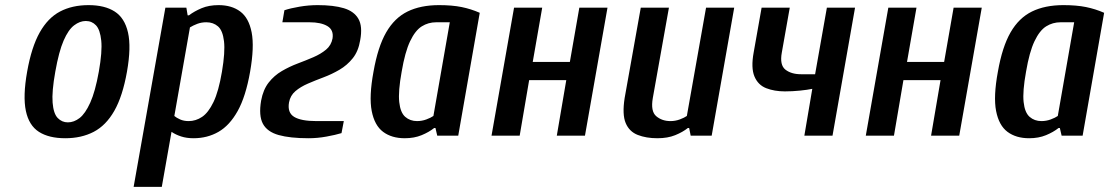

<svg xmlns="http://www.w3.org/2000/svg" viewBox="-20 -530 4333 750"><path d="M235 10Q171 10 132 -15Q93 -40 81 -97Q69 -154 86 -250Q103 -346 135 -403Q167 -460 214.5 -485Q262 -510 326 -510Q389 -510 428 -485Q467 -460 480 -403Q493 -346 476 -250Q459 -154 426.5 -97Q394 -40 346 -15Q298 10 235 10ZM245 -52Q269 -52 291 -69Q313 -86 332.5 -129Q352 -172 366 -250Q380 -329 375.5 -371.5Q371 -414 355 -431Q339 -448 315 -448Q292 -448 269.5 -431Q247 -414 228.5 -371.5Q210 -329 196 -250Q182 -172 185.5 -129Q189 -86 205.5 -69Q222 -52 245 -52Z M502 200 626 -500H708L713 -470H718Q739 -486 767.5 -498Q796 -510 834 -510Q885 -510 918.5 -485Q952 -460 963 -403.5Q974 -347 957 -250Q940 -153 908.5 -96.5Q877 -40 833.5 -15Q790 10 736 10Q709 10 687.5 3Q666 -4 650 -15L612 200ZM717 -57Q745 -57 769.5 -73.5Q794 -90 814 -131.5Q834 -173 847 -250Q860 -327 855 -369Q850 -411 831.5 -427Q813 -443 786 -443Q767 -443 751 -437Q735 -431 722 -423L661 -77Q669 -70 683.5 -63.5Q698 -57 717 -57Z M1185 10Q1113 10 1068.5 -2.5Q1024 -15 1007 -46.5Q990 -78 1000 -137Q1008 -180 1029.5 -207.5Q1051 -235 1081 -252.5Q1111 -270 1143 -282Q1175 -294 1204 -306.5Q1233 -319 1253.5 -336Q1274 -353 1279 -380Q1284 -413 1259 -428Q1234 -443 1189 -443H1083L1091 -490Q1115 -498 1150.5 -504Q1186 -510 1221 -510Q1283 -510 1323 -498Q1363 -486 1380 -456.5Q1397 -427 1387 -373Q1380 -330 1358 -302.5Q1336 -275 1306 -257.5Q1276 -240 1244 -228Q1212 -216 1183 -203.5Q1154 -191 1134 -174Q1114 -157 1109 -130Q1102 -90 1129 -73.5Q1156 -57 1216 -57H1323L1314 -10Q1291 -3 1255.5 3.5Q1220 10 1185 10Z M1561 10Q1510 10 1476.5 -15Q1443 -40 1432 -96.5Q1421 -153 1439 -250Q1456 -347 1488.5 -403.5Q1521 -460 1572 -485Q1623 -510 1695 -510Q1746 -510 1783 -502.5Q1820 -495 1854 -480L1770 0H1688L1681 -30H1676Q1656 -14 1627 -2Q1598 10 1561 10ZM1609 -57Q1628 -57 1645.5 -63.5Q1663 -70 1673 -77L1737 -443H1684Q1653 -443 1627.5 -427Q1602 -411 1582 -369Q1562 -327 1549 -250Q1535 -173 1539.5 -131.5Q1544 -90 1563 -73.5Q1582 -57 1609 -57Z M1900 0 1988 -500H2098L2061 -288H2206L2243 -500H2353L2265 0H2155L2192 -217H2047L2010 0Z M2548 10Q2504 10 2471 -3Q2438 -16 2424 -49.5Q2410 -83 2420 -147L2483 -500H2593L2530 -147Q2521 -95 2543.5 -76Q2566 -57 2599 -57Q2618 -57 2635.5 -63.5Q2653 -70 2663 -77L2738 -500H2848L2760 0H2678L2672 -30H2667Q2647 -14 2617.5 -2Q2588 10 2548 10Z M3122 0 3153 -183Q3134 -179 3104.5 -176Q3075 -173 3046 -173Q3005 -173 2973 -185.5Q2941 -198 2927 -231.5Q2913 -265 2924 -325L2955 -500H3065L3034 -325Q3025 -276 3048 -258Q3071 -240 3109 -240H3164L3210 -500H3320L3232 0Z M3362 0 3450 -500H3560L3523 -288H3668L3705 -500H3815L3727 0H3617L3654 -217H3509L3472 0Z M4000 10Q3949 10 3915.5 -15Q3882 -40 3871 -96.5Q3860 -153 3878 -250Q3895 -347 3927.5 -403.5Q3960 -460 4011 -485Q4062 -510 4134 -510Q4185 -510 4222 -502.5Q4259 -495 4293 -480L4209 0H4127L4120 -30H4115Q4095 -14 4066 -2Q4037 10 4000 10ZM4048 -57Q4067 -57 4084.5 -63.5Q4102 -70 4112 -77L4176 -443H4123Q4092 -443 4066.5 -427Q4041 -411 4021 -369Q4001 -327 3988 -250Q3974 -173 3978.5 -131.5Q3983 -90 4002 -73.5Q4021 -57 4048 -57Z"/></svg>

Font: Cuprum SemiBold
Style: Italic
Weight: 600
Italic angle: -10°
Version: Version 3.000